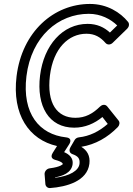

<svg xmlns="http://www.w3.org/2000/svg" viewBox="-20 -711 674 973"><path d="M499 -118 526 -83C481 -44 434 -21 380 -15C371 -14 362 -9 358 -1L337 35C331 45 328 63 347 70C375 80 386 92 383 119C379 153 335 181 259 190V188C296 181 342 166 348 121C352 90 331 71 305 60L330 21C330 21 353 -11 314 -15C180 -30 91 -134 114 -325C139 -527 277 -641 430 -641C491 -641 541 -614 574 -582L537 -546C508 -573 471 -590 424 -590C298 -590 202 -483 183 -328C164 -172 228 -64 356 -64C411 -64 459 -85 499 -118ZM524 -171C512 -186 495 -179 487 -171C449 -134 412 -114 362 -114C270 -114 216 -186 233 -328C250 -467 328 -540 418 -540C460 -540 489 -523 515 -493C525 -482 541 -484 551 -494L625 -566C634 -575 637 -590 629 -600C590 -648 523 -691 436 -691C253 -691 92 -551 64 -325C40 -130 127 -3 269 29L247 64C231 90 253 97 259 99C301 110 298 120 298 121C298 121 288 135 232 142C215 144 205 160 206 172L210 222C211 233 221 243 234 242C318 236 422 207 433 119C438 78 421 51 392 33C464 21 525 -14 577 -67C585 -75 589 -90 581 -100Z"/></svg>

Font: Falling Sky
Style: OuObl
Weight: 400
Designer: Paul D. Hunt
Foundry: Adobe Systems Incorporated
Version: Version 1.02